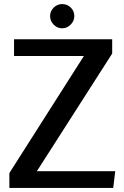

<svg xmlns="http://www.w3.org/2000/svg" viewBox="-20 -923 611 943"><path d="M49 -730H531V-660L161 -82H546L536 0H26V-73L392 -648H49ZM345 -844Q345 -820 327 -802Q309 -784 285 -784Q261 -784 243.5 -802Q226 -820 226 -844Q226 -868 243.5 -885.5Q261 -903 285 -903Q310 -903 327.5 -886Q345 -869 345 -844Z"/></svg>

Font: Rosario Light SemiBold
Style: Regular
Weight: 600
Version: Version 1.101; ttfautohint (v1.8.1.43-b0c9)